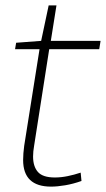

<svg xmlns="http://www.w3.org/2000/svg" viewBox="-20 -684 394 714"><path d="M280 -42 283 -11Q252 0 222.5 5Q193 10 170 10Q66 10 66 -89Q66 -100 67 -114Q68 -128 70 -142L127 -501H36L40 -525L133 -532L161 -664H190L169 -532H354L349 -501H163L107 -143Q105 -132 104 -121.5Q103 -111 103 -102Q103 -65 121 -44.5Q139 -24 184 -24Q207 -24 231.5 -29Q256 -34 280 -42Z"/></svg>

Font: Georama ExtraLight
Style: Italic
Weight: 200
Italic angle: -9°
Designer: Jean-Baptiste Levee
Foundry: Production Type
Version: Version 1.000